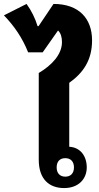

<svg xmlns="http://www.w3.org/2000/svg" viewBox="-66 -947 501 976"><path d="M402 -742C402 -850 338 -927 206 -927L130 -814H125C113 -854 94 -892 69 -927L-46 -869C6 -815 47 -756 77 -681H151L229 -792C243 -779 249 -758 249 -733C249 -670 197 -615 131 -576V-135C131 -35 185 9 260 9C333 9 375 -37 375 -96C375 -153 343 -198 286 -201V-526C356 -576 402 -640 402 -742ZM266 -143C293 -143 310 -126 310 -96C310 -66 293 -49 266 -49C239 -49 222 -66 222 -96C222 -127 239 -143 266 -143Z"/></svg>

Font: Noto Sans Thai Looped SemiCondensed ExtraBold
Style: Regular
Weight: 800
Width: 4
Designer: Sasikarn Vongin, Ben Mitchell
Foundry: The Fontpad Ltd
Version: Version 1.001